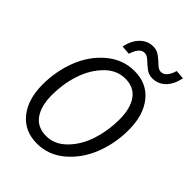

<svg xmlns="http://www.w3.org/2000/svg" viewBox="-242 -956 1084 1084"><g transform="rotate(45 300.0 -414.5)"><path d="M254 12Q155 12 98 -58.5Q41 -129 41 -247Q41 -353 78 -448.5Q115 -544 188.5 -606Q262 -668 355 -668Q454 -668 510.5 -597.5Q567 -527 567 -409Q567 -303 530 -208Q493 -113 420 -50.5Q347 12 254 12ZM261 -55Q329 -55 382.5 -109.5Q436 -164 462 -244.5Q488 -325 488 -413Q488 -502 453 -551.5Q418 -601 348 -601Q280 -601 226.5 -546.5Q173 -492 146.5 -411.5Q120 -331 120 -244Q120 -155 155.5 -105Q191 -55 261 -55ZM454 -709Q425 -709 402 -727Q379 -745 360 -763Q341 -781 323 -781Q283 -781 263 -714L209 -718Q221 -776 254 -808.5Q287 -841 332 -841Q361 -841 384.5 -823Q408 -805 426.5 -787Q445 -769 463 -769Q503 -769 523 -836L577 -832Q565 -773 532.5 -741Q500 -709 454 -709Z"/></g></svg>

Font: TypoPRO Source Code Pro
Style: Italic
Weight: 400
Italic angle: -11°
Monospace: yes
Designer: Paul D. Hunt, Teo Tuominen
Foundry: Adobe Systems Incorporated
Version: Version 1.030;PS 1.0;hotconv 1.0.84;makeotf.lib2.5.63406